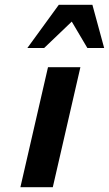

<svg xmlns="http://www.w3.org/2000/svg" viewBox="-20 -780 454 800"><path d="M65 0 180 -500H315L200 0ZM344 -580 279 -690 164 -580H94L225 -760H365L414 -580Z"/></svg>

Font: Perun
Style: Bold Italic
Weight: 700
Italic angle: -12°
Foundry: Copyright (c) Stefan Peev, Context Ltd, 2016
Version: Version 1.027